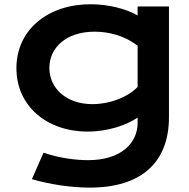

<svg xmlns="http://www.w3.org/2000/svg" viewBox="-20 -606 873 885"><path d="M180.7 97.7 127 219.7C208.5 244.1 309.1 258.8 393.6 258.8C629.9 258.8 758.8 144 758.8 -65.9V-576.2H614.3V-534.7C563 -564.9 481 -586.4 397 -586.4C201.7 -586.4 55.7 -469.7 55.7 -291.5C55.7 -117.7 195.3 0.5 383.8 0.5C479 0.5 564.5 -29.8 614.3 -64V-39.1C614.3 52.7 539.1 132.3 385.7 132.3C334.5 132.3 253.4 123.5 180.7 97.7ZM207.5 -293C207.5 -385.3 284.2 -460 416.5 -460C481.9 -460 555.7 -441.4 614.3 -395V-205.1C567.4 -157.2 485.4 -126 406.2 -126C284.2 -126 207.5 -200.2 207.5 -293Z"/></svg>

Font: Krona One
Style: Regular
Weight: 400
Designer: Yvonne Schüttler
Foundry: Yvonne Schüttler
Version: Version 1.002